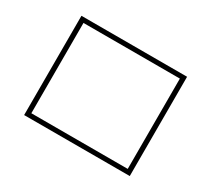

<svg xmlns="http://www.w3.org/2000/svg" viewBox="-132 -934 1264 1149"><g transform="rotate(30 500.0 -360.0)"><path d="M135 -17V-703H865V-17ZM167 -48H833V-672H167Z"/></g></svg>

Font: Murecho Thin ExtraLight
Style: Regular
Weight: 250
Version: Version 1.010